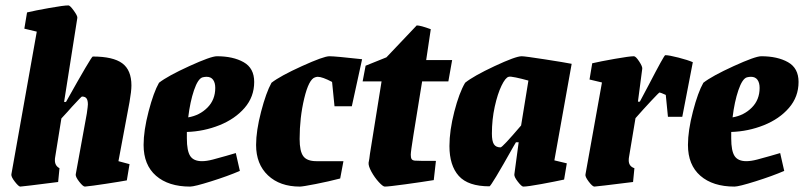

<svg xmlns="http://www.w3.org/2000/svg" viewBox="-20 -681 2973 710"><path d="M459 -304 418 -85 459 -74 449 -14Q428 -10 372.5 -1.5Q317 7 294 9Q287 9 273 -9Q259 -27 260 -36L301 -261Q305 -289 305 -295Q305 -310 300 -317Q295 -324 283 -324Q281 -324 246 -286Q235 -273 207 -243L184 -100Q183 -95 183 -88Q183 -68 200 -59L195 -8Q62 9 55 9Q49 9 35 -9Q21 -27 22 -36L116 -564L70 -575L80 -635Q109 -642 162.5 -651.5Q216 -661 233 -661Q239 -661 253 -641.5Q267 -622 266 -615L217 -304H224Q318 -472 323 -472Q398 -472 432 -447Q466 -422 466 -365Q466 -344 459 -304Z M671 -193V-169Q671 -123 683.5 -104Q696 -85 727 -85Q744 -85 767 -91Q790 -97 816 -104.5Q842 -112 852 -115L867 -49Q823 -30 761 -10.5Q699 9 683 9Q603 9 557 -31Q511 -71 511 -145Q511 -198 529.5 -269Q548 -340 568 -375Q600 -400 680 -436.5Q760 -473 782 -473Q842 -473 881 -451Q920 -429 920 -378Q920 -323 884.5 -282Q849 -241 791.5 -218Q734 -195 671 -193ZM676 -247Q718 -254 747 -283Q776 -312 776 -356Q776 -375 768 -386Q760 -397 744 -397Q737 -397 729 -395Q712 -390 697.5 -347.5Q683 -305 676 -247Z M1088 -167Q1088 -122 1101.5 -103.5Q1115 -85 1150 -85H1250L1238 -21Q1196 -10 1147.5 -0.5Q1099 9 1089 9Q1015 9 971 -32.5Q927 -74 927 -145Q927 -197 945.5 -268Q964 -339 984 -375Q1016 -400 1096.5 -436.5Q1177 -473 1198 -473Q1220 -473 1319 -462L1281 -288H1217L1208 -378Q1172 -397 1155 -397Q1151 -397 1145 -395Q1122 -388 1105 -317Q1088 -246 1088 -167Z M1343 -79Q1346 -93 1348 -112L1391 -380H1321L1332 -438L1409 -469L1521 -587Q1535 -587 1573 -573L1556 -459H1652L1638 -380H1541Q1519 -245 1509 -182.5Q1499 -120 1499 -109Q1499 -98 1502 -93Q1505 -88 1514 -87Q1520 -86 1592 -86L1584 -15Q1541 -8 1479 0.5Q1417 9 1403 9Q1396 9 1380.5 -8Q1365 -25 1353.5 -46Q1342 -67 1343 -79Z M2030 -88 2076 -77 2066 -17Q2034 -10 1982.5 -0.5Q1931 9 1915 9Q1909 9 1895 -9Q1881 -27 1882 -36L1898 -155H1888L1878 -138Q1796 8 1790 8Q1711 8 1676.5 -30.5Q1642 -69 1642 -141Q1642 -198 1660 -268Q1678 -338 1700 -375Q1731 -400 1809 -436.5Q1887 -473 1909 -473Q1921 -473 1995 -461.5Q2069 -450 2094 -445ZM1907 -217 1934 -383Q1909 -390 1887.5 -394.5Q1866 -399 1861 -397Q1849 -394 1834.5 -364Q1820 -334 1809.5 -286.5Q1799 -239 1799 -187Q1799 -159 1806.5 -147.5Q1814 -136 1831 -136Q1838 -136 1907 -217Z M2542 -451 2503 -249H2450L2442 -330Q2422 -339 2419 -339Q2417 -339 2388 -308Q2359 -277 2330 -244L2306 -100Q2305 -95 2305 -88Q2305 -66 2326 -59L2321 -8Q2185 9 2178 9Q2171 9 2157 -9.5Q2143 -28 2145 -36L2206 -376L2160 -387L2170 -447Q2200 -454 2254 -463.5Q2308 -473 2324 -473Q2331 -473 2343.5 -454Q2356 -435 2355 -427L2339 -305H2346L2380 -369Q2436 -477 2440 -477Q2454 -477 2489 -468Q2524 -459 2542 -451Z M2684 -193V-169Q2684 -123 2696.5 -104Q2709 -85 2740 -85Q2757 -85 2780 -91Q2803 -97 2829 -104.5Q2855 -112 2865 -115L2880 -49Q2836 -30 2774 -10.5Q2712 9 2696 9Q2616 9 2570 -31Q2524 -71 2524 -145Q2524 -198 2542.5 -269Q2561 -340 2581 -375Q2613 -400 2693 -436.5Q2773 -473 2795 -473Q2855 -473 2894 -451Q2933 -429 2933 -378Q2933 -323 2897.5 -282Q2862 -241 2804.5 -218Q2747 -195 2684 -193ZM2689 -247Q2731 -254 2760 -283Q2789 -312 2789 -356Q2789 -375 2781 -386Q2773 -397 2757 -397Q2750 -397 2742 -395Q2725 -390 2710.5 -347.5Q2696 -305 2689 -247Z"/></svg>

Font: Grenze ExtraBold
Style: Italic
Weight: 800
Italic angle: -10°
Designer: Renata Polastri
Foundry: Omnibus-Type
Version: Version 1.002; ttfautohint (v1.8)